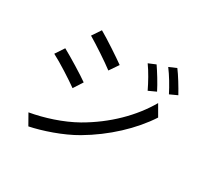

<svg xmlns="http://www.w3.org/2000/svg" viewBox="-168 -1016 1335 1273"><g transform="rotate(30 500.0 -379.5)"><path d="M716 -746 661 -723C694 -677 727 -617 752 -565L809 -591C786 -638 741 -710 716 -746ZM847 -794 791 -770C825 -725 859 -668 886 -615L943 -641C918 -687 874 -759 847 -794ZM289 -761 244 -694C302 -660 411 -588 459 -551L506 -620C463 -651 348 -728 289 -761ZM139 -46 185 35C278 16 416 -30 516 -89C676 -183 814 -312 901 -446L853 -529C772 -388 640 -257 474 -162C373 -105 248 -65 139 -46ZM138 -536 93 -468C154 -437 262 -367 312 -331L357 -401C314 -432 197 -504 138 -536Z"/></g></svg>

Font: Noto Sans CJK HK
Style: Regular
Weight: 400
Designer: Ryoko NISHIZUKA 西塚涼子 (kana, bopomofo & ideographs); Paul D. Hunt (Latin, Greek & Cyrillic); Sandoll Communications 산돌커뮤니
Foundry: Adobe
Version: Version 2.004;hotconv 1.0.118;makeotfexe 2.5.65603